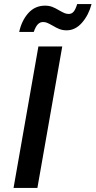

<svg xmlns="http://www.w3.org/2000/svg" viewBox="-20 -930 473 950"><path d="M170 -700H288L165 0H47ZM203 -902Q223 -902 238.5 -896Q254 -890 274 -878Q290 -869 299.5 -865Q309 -861 320 -861Q335 -861 344.5 -872.5Q354 -884 362 -910H433Q419 -856 386 -818Q353 -780 310 -780Q290 -780 274.5 -786Q259 -792 239 -804Q223 -813 213.5 -817Q204 -821 193 -821Q178 -821 167 -809.5Q156 -798 147 -772H75Q87 -828 120 -865Q153 -902 203 -902Z"/></svg>

Font: KoHo SemiBold
Style: Italic
Weight: 600
Italic angle: -10°
Version: Version 1.000; ttfautohint (v1.6)